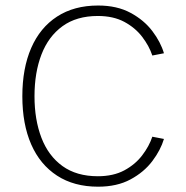

<svg xmlns="http://www.w3.org/2000/svg" viewBox="-20 -684 688 709"><path d="M107.4 -328.6Q107.4 -241.7 133.1 -175Q158.7 -108.4 210.7 -70.8Q262.7 -33.2 341.3 -33.2Q398.4 -33.2 439 -54.9Q479.5 -76.7 505.1 -110.4Q530.8 -144 542.5 -179.2L585.4 -170.9Q573.2 -129.9 542.5 -89.1Q511.7 -48.3 461.9 -21.5Q412.1 5.4 342.3 5.4Q253.4 5.4 190.7 -35.4Q127.9 -76.2 95.2 -150.9Q62.5 -225.6 62.5 -328.6Q62.5 -431.6 95.2 -506.8Q127.9 -582 190.7 -622.8Q253.4 -663.6 342.3 -663.6Q412.1 -663.6 461.9 -636.7Q511.7 -609.9 542.5 -569.3Q573.2 -528.8 585.4 -487.3L542.5 -479Q530.8 -514.2 505.1 -547.9Q479.5 -581.5 439 -603.3Q398.4 -625 341.3 -625Q262.7 -625 210.7 -587.2Q158.7 -549.3 133.1 -482.7Q107.4 -416 107.4 -328.6Z"/></svg>

Font: Estedad-FD ExtraLight
Style: Regular
Weight: 200
Designer: Amin Abedi
Version: Version 7.3